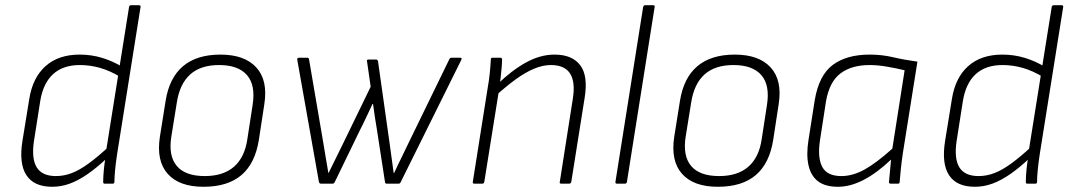

<svg xmlns="http://www.w3.org/2000/svg" viewBox="-20 -703 4097 735"><path d="M180 12Q110 12 81 -32.5Q52 -77 66 -164L92 -324Q105 -406 154.5 -450Q204 -494 285 -494Q330 -494 371 -481.5Q412 -469 448 -447L443 -407Q402 -432 363.5 -443Q325 -454 286 -454Q221 -454 183 -419Q145 -384 134 -316L110 -163Q100 -96 120.5 -62.5Q141 -29 194 -29Q225 -29 255 -40.5Q285 -52 320.5 -78Q356 -104 400 -145L392 -100Q352 -62 316 -37Q280 -12 247 0Q214 12 180 12ZM380 0Q375 0 375 -6Q375 -27 377.5 -53Q380 -79 384 -101L386 -124L474 -676Q475 -683 482 -683H512Q519 -683 518 -676L428 -111Q423 -78 420.5 -51Q418 -24 418 -7Q418 0 412 0Z M759 12Q666 12 622 -37.5Q578 -87 592 -179L614 -317Q628 -405 680.5 -449.5Q733 -494 824 -494Q916 -494 961 -445Q1006 -396 992 -305L971 -168Q957 -78 904.5 -33Q852 12 759 12ZM764 -29Q835 -29 876 -65Q917 -101 927 -171L947 -301Q959 -377 925.5 -415.5Q892 -454 819 -454Q748 -454 708 -418Q668 -382 657 -311L636 -181Q624 -107 656.5 -68Q689 -29 764 -29Z M1208 0Q1203 0 1201 -6L1118 -474Q1117 -482 1124 -482H1156Q1162 -482 1163 -476L1217 -160Q1222 -130 1227 -100Q1232 -70 1237 -41H1238Q1253 -71 1267.5 -101Q1282 -131 1297 -161L1399 -371L1385 -468Q1383 -475 1390 -475H1420Q1425 -475 1427 -469L1470 -165Q1474 -134 1478.5 -103Q1483 -72 1487 -41H1489Q1503 -72 1518.5 -103Q1534 -134 1548 -164L1700 -476Q1702 -480 1704 -481Q1706 -482 1708 -482H1742Q1745 -482 1746.5 -480.5Q1748 -479 1746 -474L1514 -6Q1513 -3 1511 -1.5Q1509 0 1506 0H1460Q1455 0 1454 -5L1423 -206Q1419 -231 1415 -256Q1411 -281 1408 -305H1406Q1394 -280 1382.5 -255Q1371 -230 1358 -205L1261 -5Q1260 -3 1258 -1.5Q1256 0 1254 0Z M2128 0Q2121 0 2123 -7L2173 -326Q2193 -454 2089 -454Q2058 -454 2024.5 -440Q1991 -426 1954.5 -399.5Q1918 -373 1876 -335L1884 -380Q1938 -433 1993 -463.5Q2048 -494 2103 -494Q2170 -494 2201 -453.5Q2232 -413 2218 -328L2167 -7Q2165 0 2159 0ZM1795 0Q1789 0 1790 -7L1847 -367Q1852 -394 1855 -424Q1858 -454 1859 -476Q1859 -482 1866 -482H1896Q1901 -482 1902 -476Q1902 -463 1900.5 -445.5Q1899 -428 1897 -410Q1895 -392 1893 -376L1891 -363L1834 -7Q1833 -3 1831.5 -1.5Q1830 0 1826 0Z M2341 0Q2335 0 2336 -7L2442 -676Q2444 -683 2449 -683H2480Q2488 -683 2486 -676L2380 -7Q2379 -3 2377.5 -1.5Q2376 0 2372 0Z M2728 12Q2635 12 2591 -37.5Q2547 -87 2561 -179L2583 -317Q2597 -405 2649.5 -449.5Q2702 -494 2793 -494Q2885 -494 2930 -445Q2975 -396 2961 -305L2940 -168Q2926 -78 2873.5 -33Q2821 12 2728 12ZM2733 -29Q2804 -29 2845 -65Q2886 -101 2896 -171L2916 -301Q2928 -377 2894.5 -415.5Q2861 -454 2788 -454Q2717 -454 2677 -418Q2637 -382 2626 -311L2605 -181Q2593 -107 2625.5 -68Q2658 -29 2733 -29Z M3188 12Q3139 12 3111.5 -9Q3084 -30 3075 -70.5Q3066 -111 3075 -167L3099 -320Q3115 -415 3168 -454.5Q3221 -494 3309 -494Q3356 -494 3398.5 -484Q3441 -474 3492 -467L3436 -115Q3431 -81 3428.5 -55.5Q3426 -30 3424 -6Q3424 0 3418 0H3389Q3383 0 3383 -6Q3385 -26 3387 -48Q3389 -70 3391 -92Q3336 -40 3285.5 -14Q3235 12 3188 12ZM3201 -29Q3245 -29 3290.5 -54.5Q3336 -80 3396 -134L3443 -434Q3410 -442 3374.5 -448Q3339 -454 3309 -454Q3240 -454 3197.5 -422Q3155 -390 3142 -315L3119 -166Q3109 -100 3127.5 -64.5Q3146 -29 3201 -29Z M3712 12Q3642 12 3613 -32.5Q3584 -77 3598 -164L3624 -324Q3637 -406 3686.5 -450Q3736 -494 3817 -494Q3862 -494 3903 -481.5Q3944 -469 3980 -447L3975 -407Q3934 -432 3895.5 -443Q3857 -454 3818 -454Q3753 -454 3715 -419Q3677 -384 3666 -316L3642 -163Q3632 -96 3652.5 -62.5Q3673 -29 3726 -29Q3757 -29 3787 -40.5Q3817 -52 3852.5 -78Q3888 -104 3932 -145L3924 -100Q3884 -62 3848 -37Q3812 -12 3779 0Q3746 12 3712 12ZM3912 0Q3907 0 3907 -6Q3907 -27 3909.5 -53Q3912 -79 3916 -101L3918 -124L4006 -676Q4007 -683 4014 -683H4044Q4051 -683 4050 -676L3960 -111Q3955 -78 3952.5 -51Q3950 -24 3950 -7Q3950 0 3944 0Z"/></svg>

Font: Sofia Sans ExtraLight
Style: Italic
Weight: 250
Italic angle: -9°
Version: Version 4.100-B